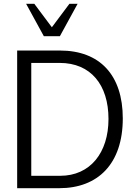

<svg xmlns="http://www.w3.org/2000/svg" viewBox="-20 -987 714 1007"><path d="M293 -657C456 -657 549 -542 549 -363C549 -186 453 -65 296 -65H144V-657ZM291 0C494 0 624 -128 624 -366C624 -593 504 -722 294 -722H70V0ZM294 -797 387 -967H344L252 -844L160 -967H117L210 -797Z"/></svg>

Font: Perun Light
Style: Regular
Weight: 300
Foundry: Copyright (c) Stefan Peev, Context Ltd, 2016
Version: Version 1.089